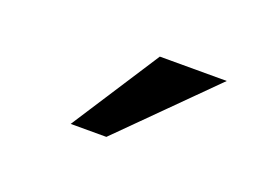

<svg xmlns="http://www.w3.org/2000/svg" viewBox="-41 -818 415 304"><g transform="rotate(20 166.5 -666.0)"><path d="M188 -740.2H300.8L151.9 -591.8H91.8Z"/></g></svg>

Font: SolaimanLipi
Style: Normal
Weight: 400
Designer: Solaiman Karim
Foundry: Al Mamun Sumon
Version: Version 2.000